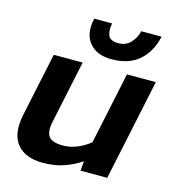

<svg xmlns="http://www.w3.org/2000/svg" viewBox="-104 -768 795 867"><g transform="rotate(15 294.0 -334.5)"><path d="M352 -522Q283 -522 248.5 -564Q214 -606 230 -679H314Q307 -648 315.5 -624Q324 -600 364 -600Q399 -600 421 -624Q443 -648 450 -679H545Q529 -606 481 -564Q433 -522 352 -522ZM173 10Q91 10 52.5 -37.5Q14 -85 33 -177L96 -474H231L169 -180Q159 -132 175 -110.5Q191 -89 241 -89Q276 -89 309 -103Q342 -117 367 -138L438 -474H573L473 0H348L352 -45Q317 -21 273 -5.5Q229 10 173 10Z"/></g></svg>

Font: Kanit Medium
Style: Italic
Weight: 500
Italic angle: -12°
Designer: Katatrad Team
Foundry: CadsonDemak
Version: Version 2.000; ttfautohint (v1.8.3)